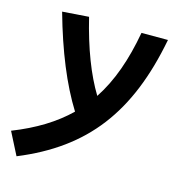

<svg xmlns="http://www.w3.org/2000/svg" viewBox="-169 -622 866 948"><g transform="rotate(15 264.5 -148.0)"><path d="M1.5 230.5C329.1 96.2 500.5 -127.4 575.2 -517.6H439.9C414.1 -374 373 -256.8 309.6 -160.6C253.4 -252.9 206.5 -374.5 169.4 -527.3L34.2 -517.6C87.4 -327.6 149.9 -175.3 223.6 -57.1C151.4 13.2 59.6 69.8 -57.1 115.7Z"/></g></svg>

Font: Cascadia Code
Style: Bold Italic
Weight: 700
Italic angle: -10°
Monospace: yes
Designer: Aaron Bell
Foundry: Saja Typeworks
Version: Version 2404.023